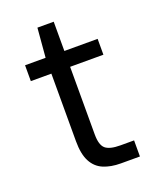

<svg xmlns="http://www.w3.org/2000/svg" viewBox="-126 -732 657 808"><g transform="rotate(-20 203.0 -328.5)"><path d="M275 0Q230 0 197 -14Q164 -28 146.5 -61.5Q129 -95 129 -152V-455H37V-526H129L140 -657H213V-526H362V-455H213V-152Q213 -105 232 -88.5Q251 -72 299 -72H360V0Z"/></g></svg>

Font: DM Sans 9pt
Style: Regular
Weight: 400
Designer: Colophon Foundry, Jonny Pinhorn
Foundry: Colophon Foundry
Version: Version 4.004;gftools[0.9.30]